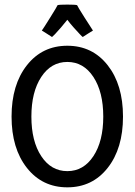

<svg xmlns="http://www.w3.org/2000/svg" viewBox="-20 -802 580 827"><path d="M380.4 -670.4Q379.9 -669.9 359.6 -657.5Q339.4 -645 336.4 -642.6Q333.5 -644.5 323.5 -655Q313.5 -665.5 297.6 -683.3Q281.7 -701.2 270 -716.8Q257.8 -701.2 242.4 -683.3Q227.1 -665.5 217 -655Q207 -644.5 204.1 -642.6Q201.2 -645 180.9 -657.5Q160.6 -669.9 160.2 -670.4Q166.5 -678.7 196.3 -726.6Q226.1 -774.4 228 -779.8Q235.4 -782.2 270 -782.2Q304.7 -782.2 312 -779.8Q314 -774.4 344 -726.8Q374 -679.2 380.4 -670.4ZM157.7 -470.5Q115.2 -405.8 115.2 -299.8Q115.2 -193.8 157.7 -129.4Q200.2 -64.9 270 -64.9Q339.8 -64.9 382.3 -129.4Q424.8 -193.8 424.8 -299.8Q424.8 -405.8 382.3 -470.5Q339.8 -535.2 270 -535.2Q200.2 -535.2 157.7 -470.5ZM95.9 -78.9Q29.8 -162.6 29.8 -299.8Q29.8 -437 95.9 -521Q162.1 -605 270 -605Q377.9 -605 443.8 -521Q509.8 -437 509.8 -299.8Q509.8 -162.6 443.8 -78.9Q377.9 4.9 270 4.9Q162.1 4.9 95.9 -78.9Z"/></svg>

Font: Nikodecs
Style: Medium
Weight: 500
Version: Version 0.29